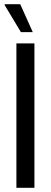

<svg xmlns="http://www.w3.org/2000/svg" viewBox="-20 -893 242 913"><path d="M58 0V-686.5H143.7V0ZM135.8 -740.3H79.4L1.8 -869.3L2.8 -872.9H76.3Z"/></svg>

Font: Archivo SemiBold ExtraCondensed
Style: Regular
Weight: 600
Width: 2
Version: Version 2.001